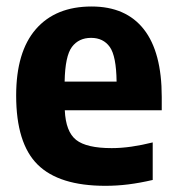

<svg xmlns="http://www.w3.org/2000/svg" viewBox="-20 -576 556 606"><path d="M312.5 10.5Q166.5 10.5 98.8 -56.5Q31 -123.5 31 -274.5Q31 -412.5 93.2 -484Q155.5 -555.5 269 -555.5Q377.5 -555.5 434 -483.5Q490.5 -411.5 490.5 -270V-228H184.5Q187.5 -160.5 220.2 -134.5Q253 -108.5 332.5 -108.5Q362.5 -108.5 395.2 -113.2Q428 -118 462 -126.5V-8Q421 1.5 385 6Q349 10.5 312.5 10.5ZM267.5 -456.5Q228.5 -456.5 207 -427.8Q185.5 -399 184 -318.5H348Q347 -399 326.5 -427.8Q306 -456.5 267.5 -456.5Z"/></svg>

Font: Encode Sans SemiCondensed SemiCondensed
Style: Bold
Weight: 700
Width: 4
Designer: Multiple Designers
Foundry: Impallari Type
Version: Version 3.000; ttfautohint (v1.8.3) -l 8 -r 50 -G 200 -x 14 